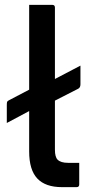

<svg xmlns="http://www.w3.org/2000/svg" viewBox="-20 -770 390 790"><path d="M311 -500V-423Q311 -410 302 -405L206 -356V-154Q206 -124 217 -113Q230 -100 260 -100H306V-11Q306 0 295 0H235Q167 0 133.5 -35.5Q100 -71 100 -147V-313L8 -264V-338Q8 -346 9 -350Q10 -354 16 -357L100 -401V-750H195Q206 -750 206 -739V-445Z"/></svg>

Font: Recursive Sn Lnr St Med
Style: Regular
Weight: 500
Version: Version 1.085;hotconv 1.1.0;makeotfexe 2.6.0; ttfautohint (v